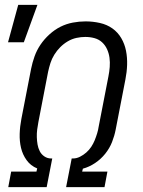

<svg xmlns="http://www.w3.org/2000/svg" viewBox="-20 -770 590 790"><path d="M14 0 26 -64H130L133 -77Q106 -88 89.5 -111Q73 -134 66.5 -161.5Q60 -189 61 -219.5Q62 -250 68 -281L108 -487Q113 -512 122 -537.5Q131 -563 146.5 -586Q162 -609 183.5 -628.5Q205 -648 229 -660Q253 -672 279.5 -677Q306 -682 332 -682Q362 -682 391 -675.5Q420 -669 442.5 -653Q465 -637 479 -613Q493 -589 498.5 -561Q504 -533 503 -503Q502 -473 496 -443L456 -237Q451 -211 441 -185.5Q431 -160 413 -137.5Q395 -115 371 -99Q347 -83 321 -76L318 -64H422L410 0H252L275 -118H281Q295 -118 309 -125Q323 -132 335 -142.5Q347 -153 355.5 -166Q364 -179 369.5 -192.5Q375 -206 379.5 -220.5Q384 -235 386 -249L426 -455Q430 -475 431.5 -494.5Q433 -514 430.5 -532.5Q428 -551 420.5 -567.5Q413 -584 400 -596Q387 -608 369 -613Q351 -618 331 -618Q313 -618 294.5 -614Q276 -610 259 -600Q242 -590 228 -576Q214 -562 203.5 -545Q193 -528 187.5 -510.5Q182 -493 178 -475L138 -268Q135 -253 133 -237Q131 -221 131.5 -205.5Q132 -190 134.5 -175.5Q137 -161 143.5 -148Q150 -135 162.5 -126.5Q175 -118 190 -118H195L172 0ZM13 -596 55 -750H134L78 -596Z"/></svg>

Font: Lode
Style: Italic
Weight: 400
Italic angle: -11°
Monospace: yes
Designer: Belleve Invis
Foundry: Belleve Invis
Version: Version 29.2.0; ttfautohint (v1.8.3)